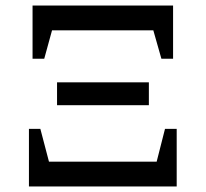

<svg xmlns="http://www.w3.org/2000/svg" viewBox="-20 -670 739 690"><path d="M97 -459V-650H602V-459H560L531 -561H167L139 -459ZM185 -292V-374H515V-292ZM84 0V-207H125L156 -89H543L573 -207H615V0Z"/></svg>

Font: Piazzolla Medium
Style: Regular
Weight: 500
Designer: Juan Pablo del Peral
Foundry: Huerta Tipografica
Version: Version 1.330